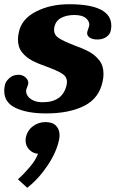

<svg xmlns="http://www.w3.org/2000/svg" viewBox="-20 -527 549 909"><path d="M0 -97Q0 -110 3 -123Q5 -139 23 -156Q41 -173 67 -173Q87 -173 100.5 -161Q114 -149 114 -134Q114 -127 109 -115.5Q104 -104 104 -99Q102 -88 110 -74.5Q118 -61 136.5 -52Q155 -43 182 -43Q279 -43 296 -128Q297 -132 297 -139Q297 -164 274 -178.5Q251 -193 202 -211Q159 -226 131.5 -240.5Q104 -255 84.5 -279Q65 -303 65 -340Q65 -357 69 -373Q81 -436 149 -471.5Q217 -507 307 -507Q507 -507 507 -405Q507 -394 504 -380Q501 -365 484 -352.5Q467 -340 440 -340Q418 -340 404 -349.5Q390 -359 393 -376Q395 -382 398 -391Q401 -400 402 -404Q406 -423 388.5 -439.5Q371 -456 332 -456Q295 -456 269 -442Q243 -428 237 -397Q236 -393 236 -386Q236 -361 258.5 -346.5Q281 -332 330 -313Q374 -297 402 -282Q430 -267 450 -241.5Q470 -216 470 -177Q470 -159 466 -142Q450 -62 379 -26Q308 10 198 10Q110 10 55 -15.5Q0 -41 0 -97ZM65 322Q92 298 120.5 264.5Q149 231 160 201Q135 199 118 181Q101 163 101 138Q101 130 102 125Q109 91 135.5 71Q162 51 195 51Q229 51 245.5 68.5Q262 86 262 114Q262 121 260 133Q248 193 205 257Q162 321 109 362Z"/></svg>

Font: Trirong ExtraBold
Style: Italic
Weight: 800
Italic angle: -12°
Designer: Katatrad Team
Foundry: CadsonDemak
Version: Version 1.001